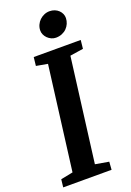

<svg xmlns="http://www.w3.org/2000/svg" viewBox="-178 -1021 736 1082"><g transform="rotate(-20 190.0 -479.5)"><path d="M8.3 -46.9 81.1 -61.5 160.6 -683.6 92.3 -695.8 98.1 -747.1H379.9L374.5 -695.8L294.9 -683.6L215.3 -61.5L296.4 -47.4L293 0H2.9ZM253.9 -806.6Q239.7 -806.6 226.8 -812.5Q213.9 -818.4 204.1 -828.1Q194.3 -837.9 188.7 -850.3Q183.1 -862.8 183.6 -876.5Q184.1 -893.6 191.2 -908.7Q198.2 -923.8 210 -935.1Q221.7 -946.3 237.1 -952.9Q252.4 -959.5 269.5 -959.5Q286.1 -959.5 300 -953.9Q314 -948.2 323.7 -938.7Q333.5 -929.2 338.9 -917Q344.2 -904.8 343.8 -891.6Q343.3 -874.5 336.7 -859.1Q330.1 -843.8 318.4 -832Q306.6 -820.3 290.3 -813.5Q273.9 -806.6 253.9 -806.6Z"/></g></svg>

Font: Brush Lettering One
Style: Bold Italic
Weight: 400
Italic angle: -7°
Designer: Eben Sorkin
Foundry: Eben Sorkin
Version: Version 1.001